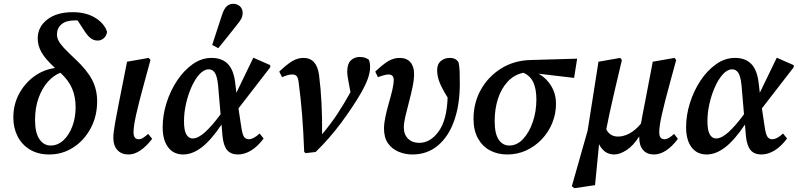

<svg xmlns="http://www.w3.org/2000/svg" viewBox="-20 -797 4187 1008"><path d="M238 14Q180 14 137.5 -11.5Q95 -37 72.5 -81Q50 -125 50 -180Q50 -248 80 -304Q110 -360 159.5 -396Q209 -432 269 -440Q218 -487 198 -522Q178 -557 178 -596Q178 -655 227.5 -694Q277 -733 362 -733Q432 -733 480 -703.5Q528 -674 542 -630Q539 -608 524.5 -596Q510 -584 493 -584Q472 -584 456 -596.5Q440 -609 425 -632L388 -689Q384 -690 381 -690Q378 -690 374 -690Q327 -690 303 -669.5Q279 -649 279 -617Q279 -601 286.5 -585Q294 -569 315 -546Q336 -523 375 -487Q437 -429 463.5 -378Q490 -327 490 -265Q490 -187 456 -123.5Q422 -60 365 -23Q308 14 238 14ZM164 -167Q164 -101 186.5 -67Q209 -33 246 -33Q283 -33 312.5 -60Q342 -87 359.5 -133Q377 -179 377 -234Q377 -290 358 -333.5Q339 -377 297 -415Q262 -402 231.5 -368Q201 -334 182.5 -282.5Q164 -231 164 -167Z M655 14Q618 14 596.5 -9Q575 -32 575 -75Q575 -87 577 -104Q579 -121 585 -156Q591 -191 604 -256L647 -473L761 -493L770 -482L737 -361Q708 -255 694.5 -194Q681 -133 681 -103Q681 -66 708 -66Q720 -66 731.5 -73.5Q743 -81 758 -94L779 -68Q715 14 655 14Z M946 -161Q946 -112 958.5 -91Q971 -70 991 -70Q1020 -70 1056.5 -103Q1093 -136 1138 -197L1125 -349Q1120 -397 1108 -415Q1096 -433 1076 -433Q1051 -433 1027.5 -407.5Q1004 -382 985.5 -340.5Q967 -299 956.5 -252Q946 -205 946 -161ZM942 14Q891 14 862.5 -24Q834 -62 834 -129Q834 -192 854 -256Q874 -320 909.5 -373.5Q945 -427 991.5 -460Q1038 -493 1091 -493Q1145 -493 1176 -461.5Q1207 -430 1215 -361L1221 -310L1310 -494L1399 -455V-444L1232 -228L1246 -135Q1252 -92 1261 -79Q1270 -66 1287 -66Q1310 -66 1343 -96L1364 -70Q1333 -28 1298.5 -7Q1264 14 1229 14Q1192 14 1172.5 -9Q1153 -32 1148 -84L1143 -143Q1088 -61 1039 -23.5Q990 14 942 14ZM1094 -561Q1120 -641 1146 -720Q1157 -753 1171.5 -765Q1186 -777 1203 -777Q1226 -777 1240 -763.5Q1254 -750 1254 -730Q1254 -713 1246.5 -698.5Q1239 -684 1222 -664Q1198 -634 1174.5 -604Q1151 -574 1126 -544Z M1577 0Q1573 -107 1566 -194.5Q1559 -282 1548 -364Q1545 -390 1537 -398Q1529 -406 1514 -406Q1502 -406 1490 -402.5Q1478 -399 1461 -392L1446 -421Q1488 -461 1516 -477Q1544 -493 1573 -493Q1643 -493 1655 -403Q1664 -334 1668 -254Q1672 -174 1671 -92Q1718 -148 1753 -201.5Q1788 -255 1820 -313L1811 -361Q1808 -377 1805.5 -392.5Q1803 -408 1803 -421Q1803 -462 1822 -480Q1841 -498 1869 -498Q1886 -498 1897.5 -493.5Q1909 -489 1916 -484Q1923 -470 1923 -444Q1923 -418 1911.5 -385Q1900 -352 1873 -305Q1831 -233 1770.5 -151.5Q1710 -70 1637 1L1584 7Z M2145 14Q2108 14 2073.5 0Q2039 -14 2017.5 -44Q1996 -74 1996 -122Q1996 -149 2003.5 -184.5Q2011 -220 2021.5 -256Q2032 -292 2039.5 -324Q2047 -356 2047 -377Q2047 -406 2020 -406Q2003 -406 1964 -392L1950 -421Q1992 -461 2020 -477Q2048 -493 2078 -493Q2115 -493 2134.5 -470.5Q2154 -448 2154 -408Q2154 -379 2146 -340.5Q2138 -302 2127 -261Q2116 -220 2108 -185Q2100 -150 2100 -129Q2100 -91 2122 -69Q2144 -47 2181 -47Q2239 -47 2282.5 -106.5Q2326 -166 2330 -285Q2299 -335 2287 -366.5Q2275 -398 2275 -429Q2275 -461 2295.5 -477.5Q2316 -494 2344 -493Q2372 -493 2387 -471Q2392 -449 2393 -425Q2394 -401 2394 -358Q2394 -247 2364.5 -163.5Q2335 -80 2279 -33Q2223 14 2145 14Z M2643 14Q2593 14 2553 -7Q2513 -28 2489.5 -70Q2466 -112 2466 -173Q2466 -257 2504.5 -326Q2543 -395 2611 -437.5Q2679 -480 2767 -482L3010 -489L2994 -388L2808 -410Q2850 -386 2874.5 -344.5Q2899 -303 2899 -253Q2899 -199 2879 -150.5Q2859 -102 2823.5 -65Q2788 -28 2742 -7Q2696 14 2643 14ZM2577 -162Q2577 -95 2598 -64Q2619 -33 2654 -33Q2694 -33 2726 -67Q2758 -101 2777 -156.5Q2796 -212 2796 -274Q2796 -330 2780 -364.5Q2764 -399 2728 -415Q2679 -405 2645 -368Q2611 -331 2594 -277.5Q2577 -224 2577 -162Z M3413 14Q3377 14 3356.5 -9Q3336 -32 3336 -75Q3336 -77 3336 -78.5Q3336 -80 3336 -81Q3305 -32 3269.5 -9Q3234 14 3205 14Q3177 14 3157 -0.5Q3137 -15 3125 -40L3104 175L2996 191L2982 181L3065 -111L3122 -473L3236 -493L3245 -482Q3220 -378 3204.5 -310.5Q3189 -243 3179.5 -199Q3170 -155 3163 -118Q3182 -80 3225 -80Q3254 -80 3285 -96.5Q3316 -113 3345 -148Q3348 -168 3353.5 -195Q3359 -222 3366 -259L3407 -473L3521 -493L3530 -482L3497 -361Q3468 -255 3454.5 -194.5Q3441 -134 3441 -103Q3441 -66 3468 -66Q3480 -66 3492.5 -73.5Q3505 -81 3519 -94L3539 -68Q3477 14 3413 14Z M3694 -161Q3694 -112 3706.5 -91Q3719 -70 3739 -70Q3768 -70 3804.5 -103Q3841 -136 3886 -197L3873 -349Q3868 -397 3856 -415Q3844 -433 3824 -433Q3799 -433 3775.5 -407.5Q3752 -382 3733.5 -340.5Q3715 -299 3704.5 -252Q3694 -205 3694 -161ZM3690 14Q3639 14 3610.5 -24Q3582 -62 3582 -129Q3582 -192 3602 -256Q3622 -320 3657.5 -373.5Q3693 -427 3739.5 -460Q3786 -493 3839 -493Q3893 -493 3924 -461.5Q3955 -430 3963 -361L3969 -310L4058 -494L4147 -455V-444L3980 -228L3994 -135Q4000 -92 4009 -79Q4018 -66 4035 -66Q4058 -66 4091 -96L4112 -70Q4081 -28 4046.5 -7Q4012 14 3977 14Q3940 14 3920.5 -9Q3901 -32 3896 -84L3891 -143Q3836 -61 3787 -23.5Q3738 14 3690 14Z"/></svg>

Font: Source Serif Pro SemiBold
Style: Italic
Weight: 600
Italic angle: -12°
Designer: Frank Grießhammer
Foundry: Adobe Systems Incorporated
Version: Version 3.001;hotconv 1.0.111;makeotfexe 2.5.65597